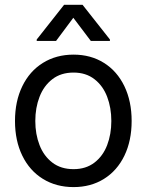

<svg xmlns="http://www.w3.org/2000/svg" viewBox="-20 -763 607 794"><path d="M42 -262.7Q42 -344.2 72.3 -406.5Q102.5 -468.8 157.5 -502.9Q212.4 -537.1 284.2 -537.1Q355.5 -537.1 409.9 -502.9Q464.4 -468.8 494.4 -406.5Q524.4 -344.2 524.4 -262.7Q524.4 -181.2 494.4 -119.1Q464.4 -57.1 409.9 -23.2Q355.5 10.7 284.2 10.7Q212.4 10.7 157.5 -23.2Q102.5 -57.1 72.3 -119.1Q42 -181.2 42 -262.7ZM440.4 -262.7Q440.4 -317.4 423.1 -362.8Q405.8 -408.2 370.6 -435.5Q335.4 -462.9 284.2 -462.9Q231.9 -462.9 196.5 -435.5Q161.1 -408.2 143.6 -362.8Q126 -317.4 126 -262.7Q126 -208 143.6 -162.8Q161.1 -117.7 196.5 -90.6Q231.9 -63.5 284.2 -63.5Q335.4 -63.5 370.6 -90.6Q405.8 -117.7 423.1 -162.8Q440.4 -208 440.4 -262.7ZM283.2 -689.5 211.9 -593.8H131.8V-599.6L245.1 -743.2H321.3L434.6 -599.6V-593.8H355.5Z"/></svg>

Font: Pretendard Std
Style: Regular
Weight: 400
Designer: Base glyphs from Inter by Rasmus Andersson; Hangeul glyphs from Noto Sans CJK(Source Han Sans) by Jang Soo-young and Kan
Foundry: Kil Hyung-jin
Version: Version 1.309